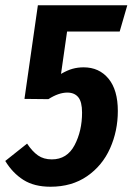

<svg xmlns="http://www.w3.org/2000/svg" viewBox="-35 -694 504 730"><path d="M420 -574H220L197 -413Q221 -427 241 -432.5Q261 -438 283 -438Q342 -438 377.5 -395Q413 -352 413 -272Q413 -196 383.5 -130Q354 -64 296 -24Q238 16 157 16Q95 16 54 -10Q13 -36 -15 -82L68 -148Q88 -118 109.5 -103Q131 -88 162 -88Q220 -88 248.5 -142Q277 -196 277 -266Q277 -307 262.5 -324.5Q248 -342 221 -342Q188 -342 149 -317L58 -318L109 -674H449Z"/></svg>

Font: Fira Sans Compressed SemiBold
Style: Italic
Weight: 600
Width: 1
Italic angle: -8°
Designer: bBox Type GmbH & Carrois Corporate GbR & Edenspiekermann AG
Foundry: bBox Type GmbH & Carrois Corporate GbR & Edenspiekermann AG
Version: Version 4.301